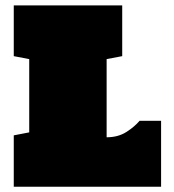

<svg xmlns="http://www.w3.org/2000/svg" viewBox="-20 -708 660 728"><path d="M32.2 0V-194.8L90.8 -206.1V-483.9L32.2 -495.1V-687.5H443.4V-495.1L384.3 -483.9V-187.5Q427.2 -187.5 458.3 -207Q489.3 -226.6 509.3 -250H590.8V0Z"/></svg>

Font: Holtwood One SC
Style: Regular
Weight: 400
Designer: Vernon Adams
Foundry: Vernon Adams
Version: Version 1.100; ttfautohint (v1.8.4.7-5d5b)